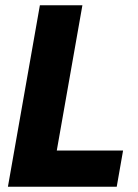

<svg xmlns="http://www.w3.org/2000/svg" viewBox="-20 -707 524 727"><path d="M10 0 131 -687H292L195 -137H446L422 0Z"/></svg>

Font: Archivo Condensed ExtraBold
Style: Italic
Weight: 800
Width: 3
Italic angle: -10°
Designer: Hector Gatti
Foundry: Omnibus-Type
Version: Version 2.001